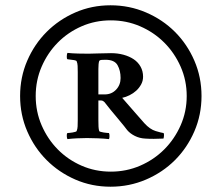

<svg xmlns="http://www.w3.org/2000/svg" viewBox="-20 -688 839 726"><path d="M352 -331H376Q402 -331 419 -349Q436 -367 436 -393Q436 -421 424.5 -441.5Q413 -462 379 -462Q372 -462 364.5 -461.5Q357 -461 355 -457Q352 -448 352 -427ZM115 -325Q115 -266 137.5 -214Q160 -162 198.5 -123Q237 -84 288.5 -61.5Q340 -39 399 -39Q458 -39 510 -61.5Q562 -84 601 -123Q640 -162 663 -214Q686 -266 686 -325Q686 -384 663 -436Q640 -488 601 -527Q562 -566 510 -588.5Q458 -611 399 -611Q340 -611 288.5 -588.5Q237 -566 198.5 -527Q160 -488 137.5 -436Q115 -384 115 -325ZM56 -325Q56 -396 83 -458.5Q110 -521 156.5 -567.5Q203 -614 265 -641Q327 -668 398 -668Q469 -668 532 -641Q595 -614 641.5 -567.5Q688 -521 715 -458.5Q742 -396 742 -325Q742 -254 715 -191.5Q688 -129 641.5 -82.5Q595 -36 532 -9Q469 18 398 18Q327 18 265 -9Q203 -36 156.5 -82.5Q110 -129 83 -191.5Q56 -254 56 -325ZM315 -485Q332 -485 353 -486Q374 -487 400 -487Q425 -487 447 -481Q469 -475 485.5 -464Q502 -453 511.5 -436Q521 -419 521 -398Q521 -382 513.5 -368.5Q506 -355 495 -345Q484 -335 470 -328Q456 -321 442 -318Q472 -284 493.5 -259Q515 -234 526 -222Q547 -199 568.5 -192.5Q590 -186 598 -185Q601 -183 600 -174Q599 -165 598 -164Q581 -163 561.5 -163Q542 -163 529 -164Q508 -165 490 -174Q472 -183 461 -196Q459 -199 449 -211.5Q439 -224 425.5 -240Q412 -256 398 -273Q384 -290 375 -302Q374 -303 370.5 -305.5Q367 -308 363 -308H352V-233Q352 -219 352.5 -209Q353 -199 355 -193Q355 -191 360.5 -189.5Q366 -188 372 -187Q378 -186 384 -185.5Q390 -185 392 -185Q394 -182 394 -173.5Q394 -165 392 -162Q375 -164 350.5 -165Q326 -166 309 -166Q292 -166 271.5 -165Q251 -164 235 -162Q233 -165 232.5 -173.5Q232 -182 235 -185Q237 -185 242.5 -185.5Q248 -186 254 -187Q260 -188 265 -189.5Q270 -191 270 -193Q273 -200 273.5 -210Q274 -220 274 -234V-415Q274 -429 273.5 -439Q273 -449 270 -456Q270 -458 265 -459.5Q260 -461 254 -461.5Q248 -462 242.5 -463Q237 -464 235 -464Q232 -466 232.5 -475.5Q233 -485 235 -488Q254 -486 276 -485.5Q298 -485 315 -485Z"/></svg>

Font: Vermiglione SemiBold
Style: Italic
Weight: 600
Italic angle: -11°
Version: Version 1.000